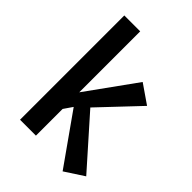

<svg xmlns="http://www.w3.org/2000/svg" viewBox="-216 -787 909 909"><g transform="rotate(45 238.0 -332.5)"><path d="M200.2 -221.7 169.9 -177.7V1H63.5V-697.3H169.9V-289.1L347.7 -536.1L442.4 -470.7L257.8 -275.4L474.6 -31.2L378.9 31.2Z"/></g></svg>

Font: Puritan
Style: Bold
Weight: 700
Version: 2.1